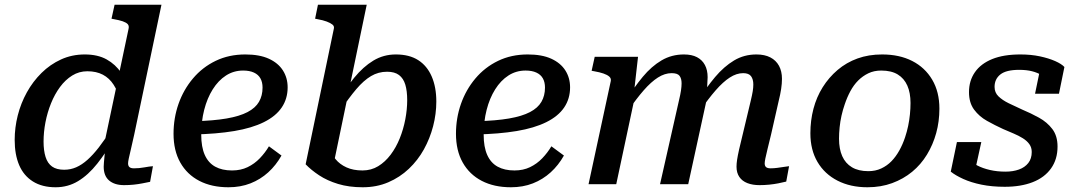

<svg xmlns="http://www.w3.org/2000/svg" viewBox="-20 -778 4546 811"><path d="M215 13Q158 13 119 -11.5Q80 -36 61 -80.5Q42 -125 42 -187Q42 -239 55 -290.5Q68 -342 93.5 -388Q119 -434 155.5 -470Q192 -506 238 -527Q284 -548 338 -548Q393 -548 430.5 -527Q468 -506 492 -470.5Q516 -435 528 -390L488 -355Q478 -392 460 -420Q442 -448 414.5 -462.5Q387 -477 349 -477Q314 -477 285 -459Q256 -441 233.5 -410.5Q211 -380 195.5 -341.5Q180 -303 172 -261.5Q164 -220 164 -180Q164 -142 172.5 -115Q181 -88 200 -74.5Q219 -61 251 -61Q278 -61 302 -71.5Q326 -82 349.5 -103Q373 -124 397.5 -155.5Q422 -187 449 -230L466 -199Q429 -135 391 -87Q353 -39 310 -13Q267 13 215 13ZM504 4Q464 4 441 -15.5Q418 -35 418 -74Q418 -80 419 -92Q420 -104 421.5 -119Q423 -134 425 -152L416 -150L523 -656Q526 -669 519.5 -676Q513 -683 498.5 -688Q484 -693 461 -697L451 -699L464 -758H662L547 -210Q539 -173 533 -148Q527 -123 524 -109Q521 -95 521 -88Q521 -77 527 -72Q533 -67 546 -67Q568 -67 589.5 -71Q611 -75 626 -76L614 -10Q599 -7 581.5 -3.5Q564 0 544.5 2Q525 4 504 4Z M945 13Q874 13 822 -14Q770 -41 741.5 -91.5Q713 -142 713 -213Q713 -279 734 -339Q755 -399 795 -446.5Q835 -494 891 -521Q947 -548 1016 -548Q1076 -548 1115.5 -530Q1155 -512 1175 -480.5Q1195 -449 1195 -409Q1195 -361 1170 -324Q1145 -287 1094.5 -262Q1044 -237 969.5 -224.5Q895 -212 796 -210L802 -266Q882 -268 937 -277.5Q992 -287 1025.5 -304.5Q1059 -322 1074 -348Q1089 -374 1089 -408Q1089 -431 1080 -447Q1071 -463 1052.5 -471.5Q1034 -480 1007 -480Q967 -480 934.5 -459Q902 -438 878.5 -400.5Q855 -363 842.5 -314Q830 -265 830 -209Q830 -157 845 -123.5Q860 -90 889 -74Q918 -58 960 -58Q997 -58 1026 -72Q1055 -86 1077.5 -109.5Q1100 -133 1116 -160L1169 -121Q1146 -80 1113 -50Q1080 -20 1038 -3.5Q996 13 945 13Z M1511 -58Q1548 -58 1577.5 -76Q1607 -94 1630 -124.5Q1653 -155 1668.5 -193.5Q1684 -232 1692 -274Q1700 -316 1700 -355Q1700 -394 1692 -420.5Q1684 -447 1665.5 -461Q1647 -475 1615 -475Q1578 -475 1547 -456.5Q1516 -438 1485 -401.5Q1454 -365 1417 -310L1402 -340Q1438 -403 1476 -449.5Q1514 -496 1557 -522Q1600 -548 1652 -548Q1709 -548 1746.5 -524Q1784 -500 1803.5 -455Q1823 -410 1823 -349Q1823 -297 1809.5 -245Q1796 -193 1770.5 -147Q1745 -101 1707 -65Q1669 -29 1620 -8Q1571 13 1512 13Q1454 13 1408 -1Q1362 -15 1328 -37.5Q1294 -60 1271 -84L1390 -656Q1393 -667 1384.5 -674Q1376 -681 1360 -687Q1344 -693 1321 -697L1311 -699L1323 -758H1529L1386 -70Q1377 -79 1372.5 -88.5Q1368 -98 1366 -108.5Q1364 -119 1365.5 -129.5Q1367 -140 1371 -151Q1380 -127 1397.5 -105.5Q1415 -84 1443.5 -71Q1472 -58 1511 -58Z M2138 13Q2067 13 2015 -14Q1963 -41 1934.5 -91.5Q1906 -142 1906 -213Q1906 -279 1927 -339Q1948 -399 1988 -446.5Q2028 -494 2084 -521Q2140 -548 2209 -548Q2269 -548 2308.5 -530Q2348 -512 2368 -480.5Q2388 -449 2388 -409Q2388 -361 2363 -324Q2338 -287 2287.5 -262Q2237 -237 2162.5 -224.5Q2088 -212 1989 -210L1995 -266Q2075 -268 2130 -277.5Q2185 -287 2218.5 -304.5Q2252 -322 2267 -348Q2282 -374 2282 -408Q2282 -431 2273 -447Q2264 -463 2245.5 -471.5Q2227 -480 2200 -480Q2160 -480 2127.5 -459Q2095 -438 2071.5 -400.5Q2048 -363 2035.5 -314Q2023 -265 2023 -209Q2023 -157 2038 -123.5Q2053 -90 2082 -74Q2111 -58 2153 -58Q2190 -58 2219 -72Q2248 -86 2270.5 -109.5Q2293 -133 2309 -160L2362 -121Q2339 -80 2306 -50Q2273 -20 2231 -3.5Q2189 13 2138 13Z M2466 0H2583L2664 -380L2658 -388L2675 -538H2492L2479 -479L2490 -477Q2513 -473 2529 -467.5Q2545 -462 2553.5 -454.5Q2562 -447 2560 -436ZM3237 -210 3269 -351Q3276 -379 3279.5 -402Q3283 -425 3283 -445Q3283 -477 3270.5 -500Q3258 -523 3234 -535.5Q3210 -548 3175 -548Q3123 -548 3080.5 -522.5Q3038 -497 3000.5 -452.5Q2963 -408 2926 -349L2937 -310Q2972 -361 3003 -396.5Q3034 -432 3062.5 -450.5Q3091 -469 3119 -469Q3143 -469 3152.5 -456Q3162 -443 3162 -421Q3162 -408 3159.5 -392.5Q3157 -377 3151 -352L3119 -218Q3108 -174 3102 -147Q3096 -120 3093.5 -103.5Q3091 -87 3091 -74Q3091 -48 3103 -30.5Q3115 -13 3137 -4.5Q3159 4 3188 4Q3209 4 3229 2Q3249 0 3267 -3.5Q3285 -7 3301 -11L3313 -76Q3304 -75 3291 -73Q3278 -71 3263.5 -69Q3249 -67 3235 -67Q3222 -67 3216 -72Q3210 -77 3210 -88Q3210 -95 3213 -109.5Q3216 -124 3222 -148.5Q3228 -173 3237 -210ZM2768 0H2887L2962 -344Q2964 -351 2965 -366.5Q2966 -382 2966.5 -399.5Q2967 -417 2968 -431.5Q2969 -446 2969 -452Q2969 -482 2957.5 -503.5Q2946 -525 2924 -536.5Q2902 -548 2869 -548Q2817 -548 2774.5 -523Q2732 -498 2695 -453.5Q2658 -409 2621 -349L2633 -310Q2668 -361 2699 -396.5Q2730 -432 2759 -450.5Q2788 -469 2817 -469Q2842 -469 2850.5 -457.5Q2859 -446 2859 -426Q2859 -413 2856.5 -396Q2854 -379 2848 -354Z M3803 -198Q3811 -222 3816 -246Q3821 -270 3823.5 -295Q3826 -320 3826 -343Q3826 -386 3812.5 -416.5Q3799 -447 3772 -463.5Q3745 -480 3702 -480Q3672 -480 3648 -468.5Q3624 -457 3605 -438Q3586 -419 3572 -393Q3558 -367 3548 -337Q3540 -314 3534.5 -289.5Q3529 -265 3526.5 -240Q3524 -215 3524 -192Q3524 -149 3537.5 -118.5Q3551 -88 3578.5 -71.5Q3606 -55 3648 -55Q3678 -55 3702.5 -66.5Q3727 -78 3745.5 -97Q3764 -116 3778.5 -142Q3793 -168 3803 -198ZM3403 -215Q3403 -269 3416 -318.5Q3429 -368 3455 -409.5Q3481 -451 3518 -482.5Q3555 -514 3602 -531Q3649 -548 3706 -548Q3779 -548 3833 -520.5Q3887 -493 3917.5 -441.5Q3948 -390 3948 -319Q3948 -265 3934.5 -216Q3921 -167 3895.5 -125Q3870 -83 3833 -52.5Q3796 -22 3748.5 -4.5Q3701 13 3644 13Q3572 13 3517.5 -15Q3463 -43 3433 -94Q3403 -145 3403 -215Z M4224 11Q4170 11 4126 2Q4082 -7 4049 -22Q4016 -37 3996 -53L4022 -178H4125L4095 -41Q4077 -49 4070 -59Q4063 -69 4064.5 -81.5Q4066 -94 4073 -106Q4085 -91 4108 -79Q4131 -67 4161.5 -60Q4192 -53 4227 -53Q4259 -53 4284 -62Q4309 -71 4323.5 -89.5Q4338 -108 4338 -136Q4338 -155 4328 -169Q4318 -183 4300.5 -194Q4283 -205 4261.5 -214Q4240 -223 4217 -233Q4182 -249 4149 -267.5Q4116 -286 4094.5 -315Q4073 -344 4073 -389Q4073 -437 4098 -473Q4123 -509 4171 -528.5Q4219 -548 4290 -548Q4335 -548 4372.5 -540Q4410 -532 4437 -520Q4464 -508 4476 -495L4453 -382H4352L4374 -489Q4385 -489 4394.5 -481Q4404 -473 4408.5 -460.5Q4413 -448 4409 -434Q4398 -449 4380.5 -460Q4363 -471 4339.5 -477Q4316 -483 4285 -483Q4230 -483 4205.5 -463.5Q4181 -444 4181 -411Q4181 -387 4197.5 -371Q4214 -355 4240.5 -342Q4267 -329 4298 -315Q4334 -300 4368.5 -281Q4403 -262 4425 -233Q4447 -204 4447 -159Q4447 -105 4419.5 -66.5Q4392 -28 4342 -8.5Q4292 11 4224 11Z"/></svg>

Font: Roboto Serif 20pt Medium
Style: Italic
Weight: 500
Italic angle: -10°
Version: Version 1.008